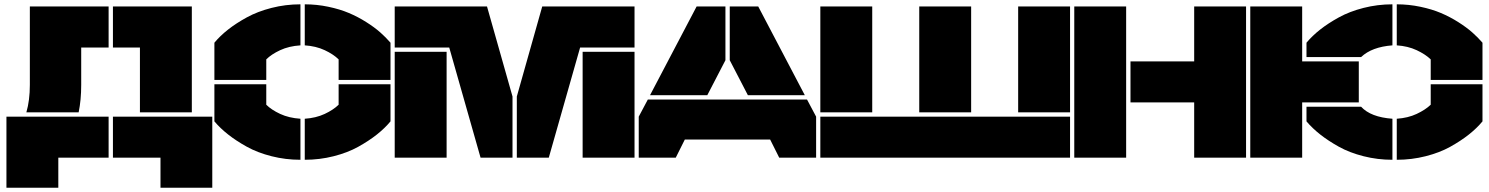

<svg xmlns="http://www.w3.org/2000/svg" viewBox="-20 -730 6894 889"><path d="M118.2 -700.2H482.9V-509.8H356V-336.9Q356 -267.1 344.2 -210H102.1Q118.2 -265.1 118.2 -336.9ZM9.8 139.2V-189.9H482.9V0H250V139.2ZM502.9 0V-189.9H962.9V139.2H723.1V0ZM502.9 -509.8V-700.2H868.2V-210H627.9V-509.8Z M1212.9 -359.9H972.7V-532.2Q999 -564 1035.9 -593Q1072.8 -622.1 1122.6 -649.4Q1172.4 -676.8 1237.3 -693.4Q1302.2 -710 1371.1 -710V-520Q1317.9 -516.6 1277.1 -497.6Q1236.3 -478.5 1212.9 -455.1ZM972.7 -168V-339.8H1212.9V-245.1Q1236.3 -221.7 1277.1 -202.6Q1317.9 -183.6 1371.1 -180.2V9.8Q1302.2 9.8 1237.5 -6.6Q1172.9 -22.9 1123 -50.5Q1073.2 -78.1 1036.4 -107.2Q999.5 -136.2 972.7 -168ZM1391.1 9.8V-180.2Q1442.9 -183.6 1483.2 -202.4Q1523.4 -221.2 1547.9 -245.1V-339.8H1788.1V-168Q1761.7 -136.2 1725.1 -107.2Q1688.5 -78.1 1638.9 -50.5Q1589.4 -22.9 1524.7 -6.6Q1460 9.8 1391.1 9.8ZM1391.1 -520V-710Q1446.8 -710 1500.2 -698.7Q1553.7 -687.5 1595.7 -669.7Q1637.7 -651.9 1675.5 -627.9Q1713.4 -604 1740 -580.6Q1766.6 -557.1 1788.1 -532.2V-359.9H1547.9V-455.1Q1523.4 -479 1483.2 -497.8Q1442.9 -516.6 1391.1 -520Z M2234.9 -700.2 2353 -283.2V0H2205.1L2060.1 -509.8H1807.6V-700.2ZM1807.6 0V-490.2H2047.9V0ZM2373 0V-283.2L2490.7 -700.2H2918V-509.8H2666L2521 0ZM2677.7 0V-490.2H2918V0Z M3338.9 -700.2V-451.2L3254.9 -289.1H2989.7L3205.6 -700.2ZM2937.5 0V-189.9L2979.5 -269H3716.8L3758.8 -189.9V0H3587.9L3545.9 -84H3150.9L3108.9 0ZM3358.9 -451.2V-700.2H3490.7L3706.5 -289.1H3442.9Z M4018.6 -210H3778.3V-700.2H4018.6ZM3778.3 0V-189.9H4934.6V0ZM4236.3 -210V-700.2H4476.6V-210ZM4694.3 -210V-700.2H4934.6V-210Z M5194.3 0H4954.1V-700.2H5194.3ZM5214.4 -255.9V-445.8H5509.3V-700.2H5749.5V0H5509.3V-255.9Z M6029.3 -532.2Q6055.7 -564 6092.5 -593Q6129.4 -622.1 6179 -649.4Q6228.5 -676.8 6293.5 -693.4Q6358.4 -710 6427.2 -710V-520Q6331.5 -512.7 6282.2 -465.8H6029.3ZM5769 0V-700.2H6009.3V-445.8H6271.5V-255.9H6009.3V0ZM6029.3 -168V-235.8H6282.2Q6326.7 -187.5 6427.2 -180.2V9.8Q6358.4 9.8 6293.7 -6.6Q6229 -22.9 6179.4 -50.5Q6129.9 -78.1 6093 -107.2Q6056.2 -136.2 6029.3 -168ZM6447.3 9.8V-180.2Q6499 -183.6 6539.6 -202.6Q6580.1 -221.7 6604.5 -245.1V-339.8H6844.2V-168Q6817.9 -136.2 6781.2 -107.2Q6744.6 -78.1 6695.1 -50.5Q6645.5 -22.9 6580.8 -6.6Q6516.1 9.8 6447.3 9.8ZM6447.3 -520V-710Q6502.9 -710 6556.4 -698.7Q6609.9 -687.5 6651.9 -669.7Q6693.8 -651.9 6731.7 -627.9Q6769.5 -604 6796.1 -580.6Q6822.8 -557.1 6844.2 -532.2V-359.9H6604.5V-455.1Q6580.1 -478.5 6539.6 -497.6Q6499 -516.6 6447.3 -520Z"/></svg>

Font: Nastup Basic
Style: Regular
Weight: 400
Designer: Maksym Kobuzan
Foundry: Zakznak
Version: Version 1.020;FEAKit 1.0